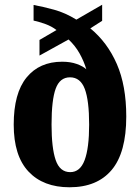

<svg xmlns="http://www.w3.org/2000/svg" viewBox="-20 -782 592 812"><path d="M274 10Q163 10 100.5 -56.5Q38 -123 38 -255Q38 -388 92.5 -454.5Q147 -521 243 -521Q278 -521 304.5 -511.5Q331 -502 345 -489Q335 -523 316.5 -556Q298 -589 270 -615L147 -547V-613L219 -655Q198 -671 171.5 -680.5Q145 -690 122 -695V-761Q161 -754 208.5 -741Q256 -728 303 -699L412 -762V-694L362 -662Q434 -603 474 -511.5Q514 -420 514 -289Q514 -137 452.5 -63.5Q391 10 274 10ZM277 -54Q319 -54 338 -105Q357 -156 357 -255Q357 -357 338.5 -406Q320 -455 276 -455Q233 -455 215.5 -407Q198 -359 198 -255Q198 -156 215.5 -105Q233 -54 277 -54Z"/></svg>

Font: Noto Serif Lao Condensed ExtraBold
Style: Regular
Weight: 800
Width: 3
Designer: Monotype Design Team
Foundry: Monotype Imaging Inc.
Version: Version 2.003; ttfautohint (v1.8.4.7-5d5b)